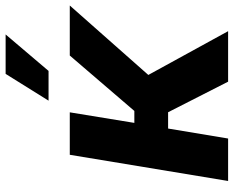

<svg xmlns="http://www.w3.org/2000/svg" viewBox="-92 -714 807 662"><g transform="rotate(-90 311.0 -383.5)"><path d="M17.5 0 107.8 -545.9H254.2L217.8 -323.3H259L450 -545.9H622.5L383.1 -275.1L534 0H359.9L254.5 -206.9H198.3L163.9 0ZM294.4 -619.1 386.8 -767.1H522.7L397 -619.1Z"/></g></svg>

Font: Inter Variable
Style: Italic
Weight: 400
Italic angle: -9.39999°
Designer: Rasmus Andersson
Foundry: rsms
Version: Version 4.001;git-9221beed3